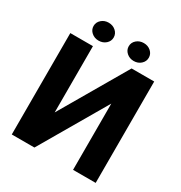

<svg xmlns="http://www.w3.org/2000/svg" viewBox="-201 -1024 1098 1166"><g transform="rotate(30 348.0 -441.0)"><path d="M210 -246.1 481 -710.9H639.6V0H481V-464.4L210 0H51.3V-710.9H210ZM151.9 -819.3Q151.9 -845.7 172.4 -864Q192.9 -882.3 222.2 -882.3Q252 -882.3 272.5 -864Q293 -845.7 293 -819.3Q293 -793 272.5 -774.9Q252 -756.8 222.2 -756.8Q192.9 -756.8 172.4 -774.9Q151.9 -793 151.9 -819.3ZM398.4 -819.3Q398.4 -845.7 418.9 -863.8Q439.5 -881.8 468.8 -881.8Q498.5 -881.8 518.8 -863.8Q539.1 -845.7 539.1 -819.3Q539.1 -793 518.8 -774.7Q498.5 -756.3 468.8 -756.3Q439.5 -756.3 418.9 -774.7Q398.4 -793 398.4 -819.3Z"/></g></svg>

Font: Roboto ExtraBold
Style: Regular
Weight: 800
Designer: Christian Robertson
Foundry: Google
Version: Version 3.009; 2024